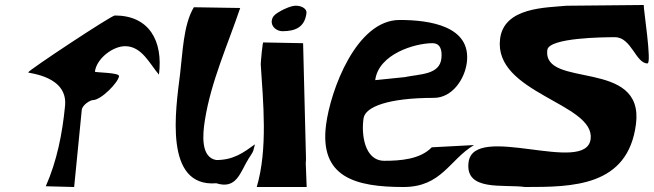

<svg xmlns="http://www.w3.org/2000/svg" viewBox="-20 -749 2619 769"><path d="M307.5 -309C310.2 -329.5 342 -348.1 351.5 -348C385.2 -348 453.5 -418.6 456.8 -444C458.7 -459 359.6 -458 360.1 -462C366.8 -514.5 431.9 -564 481.1 -564C547.9 -564 578.9 -494.2 616.6 -450C633.9 -585.1 577.5 -687 439.9 -687C425.5 -687 93.8 -467.4 92.7 -459C92.2 -455 256 -445.9 240.1 -321C229.7 -214.2 207.9 -103.8 163.4 -3L277 0Z M846.1 -108C782.6 -119.2 791.9 -212.2 800.5 -267C824.8 -422.3 893.9 -573.9 942 -717L756.4 -720C714.2 -649.6 711.7 -537.4 701.3 -453C683.5 -310.1 635.1 1.9 846.2 -15C928.4 10.9 941.8 -59.3 975.9 -114C978.6 -118.3 994.4 -141 995.1 -147C996.1 -154.7 1000.5 -165.3 1001.2 -171C956.2 -138.6 916.1 -108 846.1 -108Z M1154.1 -725C1148.2 -723.8 1126.3 -719 1093.8 -699C1078.5 -689.6 1070.5 -681.1 1068.5 -666C1065.4 -641.4 1089.2 -624 1111.2 -624C1163.3 -624 1200.2 -640.1 1207.4 -696C1210.2 -718.4 1177.7 -730 1154.1 -725ZM1008.3 0H1208.3L1204.6 -96C1206.6 -111.4 1204.8 -128.9 1204.8 -144L1194 -576L1035.4 -579C1031.8 -590 1024.1 -494.9 1024.3 -492C1034 -340.4 1053.2 -152.2 1008.3 0Z M1482.8 -428C1496.2 -533.2 1643.1 -576 1711.7 -576C1745.7 -576 1750.9 -545.3 1748 -516C1741.4 -449 1662.9 -453 1600.3 -440ZM1717.7 -357C1791.3 -357 1841.2 -431.9 1849.7 -498C1868.6 -645.3 1699.6 -669 1580.6 -669C1406.3 -669 1303.3 -385.7 1285.9 -249C1258.9 -38.7 1403.6 0 1596 0C1749 0 1779.9 -109.2 1878.5 -168L1709.3 -159C1662.9 -110.7 1583.1 -105 1519.4 -105C1438.5 -105 1426.5 -213.9 1436.3 -276C1443.5 -321.5 1536.2 -357 1717.7 -357Z M2558.3 -729 2248.9 -726C2167.9 -718 1999.2 -720.8 1983 -594C1955 -375 2364 -336.3 2345.6 -192C2327 -46.5 1877.3 -260.3 1856.7 -99C1841.5 19.3 1997.9 -12 2083 0C2272.4 0 2495.1 -1 2527.2 -252C2561.2 -517.6 2152.1 -391.5 2172.2 -549C2178.6 -598.4 2400 -600 2442.8 -600C2509.4 -600 2526 -495 2573.3 -495C2591.5 -495 2556.7 -716.5 2558.3 -729Z"/></svg>

Font: Rocketfuel
Style: Italic
Weight: 400
Designer: Mew Too
Foundry: Cannot Into Space Fonts.
Version: Version 0.27